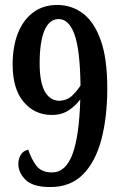

<svg xmlns="http://www.w3.org/2000/svg" viewBox="-20 -744 491 775"><path d="M183 11Q113 11 83.5 -18Q54 -47 54 -82Q54 -102 63.5 -118.5Q73 -135 94 -140Q106 -103 126.5 -75.5Q147 -48 190 -48Q245 -48 272.5 -121.5Q300 -195 304 -343Q287 -319 258.5 -299.5Q230 -280 189 -280Q120 -280 75.5 -332.5Q31 -385 31 -484Q31 -555 52 -609Q73 -663 113.5 -693.5Q154 -724 211 -724Q269 -724 314.5 -690Q360 -656 386.5 -582Q413 -508 413 -388Q413 -272 389.5 -182Q366 -92 315.5 -40.5Q265 11 183 11ZM219 -337Q252 -339 272 -358.5Q292 -378 305 -399Q303 -544 280.5 -605.5Q258 -667 217 -667Q179 -667 159.5 -621Q140 -575 140 -488Q140 -341 219 -337Z"/></svg>

Font: Noto Serif Myanmar ExtraCondensed SemiBold
Style: Regular
Weight: 600
Width: 2
Designer: Ben Mitchell and the Monotype Design Team
Foundry: Monotype Imaging Inc.
Version: Version 2.106; ttfautohint (v1.8.4.7-5d5b)